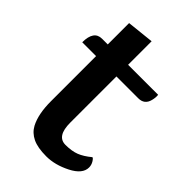

<svg xmlns="http://www.w3.org/2000/svg" viewBox="-202 -722 814 814"><g transform="rotate(45 205.0 -315.5)"><path d="M208 -435V-158Q208 -77 260 -77Q298 -77 323.5 -87Q349 -97 378 -121Q383 -121 391 -108Q399 -95 399 -80Q399 -41 344 -13Q289 15 237 15Q185 15 155 0.5Q125 -14 110 -42Q86 -88 86 -164V-435H3Q3 -505 52 -505H86V-633L208 -646V-505H388Q390 -490 385 -471Q376 -435 339 -435Z"/></g></svg>

Font: Karma
Style: Bold
Weight: 700
Designer: Joana Correia
Foundry: Indian Type Foundry
Version: Version 1.202;PS 1.0;hotconv 1.0.78;makeotf.lib2.5.61930; tt